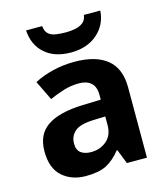

<svg xmlns="http://www.w3.org/2000/svg" viewBox="-115 -860 835 960"><g transform="rotate(-15 302.0 -380.5)"><path d="M302 -557Q412 -557 470.5 -509.5Q529 -462 529 -364V0H425L396 -74H392Q357 -30 318 -10Q279 10 211 10Q138 10 90 -32.5Q42 -75 42 -163Q42 -250 103 -291.5Q164 -333 286 -337L381 -340V-364Q381 -407 358.5 -427Q336 -447 296 -447Q256 -447 218 -435.5Q180 -424 142 -407L93 -508Q137 -531 190.5 -544Q244 -557 302 -557ZM323 -251Q251 -249 223 -225Q195 -201 195 -162Q195 -128 215 -113.5Q235 -99 267 -99Q315 -99 348 -127.5Q381 -156 381 -208V-253ZM494 -771Q489 -698 436 -652Q383 -606 300 -606Q214 -606 164 -651Q114 -696 110 -771H193Q196 -743 210.5 -730Q225 -717 249 -713.5Q273 -710 301 -710Q325 -710 348.5 -714.5Q372 -719 389 -732Q406 -745 409 -771Z"/></g></svg>

Font: Noto Sans New Tai Lue
Style: Bold
Weight: 700
Version: Version 2.003